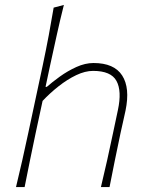

<svg xmlns="http://www.w3.org/2000/svg" viewBox="-20 -760 602 780"><path d="M45 0Q58.5 -56.5 70.5 -108.8Q82.5 -161 95 -220.5L153.5 -494Q167 -557.5 178 -616.2Q189 -675 198 -729L239.5 -740Q224 -678.5 210.8 -618.5Q197.5 -558.5 183.5 -494L165 -407H170Q191.5 -426 223 -448.8Q254.5 -471.5 290.2 -487.8Q326 -504 360 -504Q443.5 -504 476.2 -453.5Q509 -403 490 -311Q486 -291 481 -270.2Q476 -249.5 470 -221Q457 -159.5 446.5 -108Q436 -56.5 425 0H390Q403.5 -56.5 415.2 -108.5Q427 -160.5 439.5 -221L459 -313Q475.5 -390.5 453.2 -431.2Q431 -472 358 -472Q326 -472 289.8 -454.8Q253.5 -437.5 218 -409.5Q182.5 -381.5 153 -350L125 -220Q112.5 -160.5 101.8 -108.5Q91 -56.5 80 0Z"/></svg>

Font: Commissioner Flair Thin
Style: Italic
Weight: 100
Italic angle: -12°
Designer: Kostas Bartsokas
Foundry: Kostas Bartsokas
Version: Version 1.000; ttfautohint (v1.8.3)